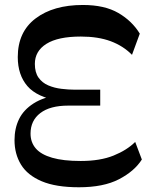

<svg xmlns="http://www.w3.org/2000/svg" viewBox="-20 -761 628 791"><path d="M305 10.5Q210.1 10.5 151.7 -14.3Q93.2 -39.1 66.5 -82.9Q39.8 -126.8 39.8 -183.6Q39.8 -232 58.5 -270.4Q77.2 -308.7 118.5 -335Q159.7 -361.2 226.1 -371.4V-344.8Q132.1 -360.4 92.7 -406.5Q53.2 -452.6 53.2 -525.9Q53.2 -629.5 126.6 -685Q199.9 -740.5 321.4 -740.5Q410.9 -740.5 467.6 -707.5Q524.2 -674.6 555.9 -622.4L523.8 -535.1Q487.7 -571.9 436 -591.2Q384.3 -610.4 312.9 -610.4Q219.3 -610.4 171.4 -580.5Q123.6 -550.6 123.6 -497.6Q123.6 -462.6 138.8 -441.1Q154.1 -419.7 178.9 -409.2Q203.8 -398.6 232.8 -395.1Q261.9 -391.5 288.6 -391.5H392.9V-325.9H261.1Q186.2 -325.9 146 -295.1Q105.8 -264.3 105.8 -210.5Q105.8 -174.6 127.5 -149.4Q149.2 -124.3 194.9 -111.1Q240.6 -97.8 312.6 -97.8Q392.8 -97.8 448.1 -120.2Q503.3 -142.6 537 -176.3L564.4 -103.8Q533.6 -55.4 470 -22.5Q406.5 10.5 305 10.5Z"/></svg>

Font: Savate ExtraLight
Style: Regular
Weight: 200
Designer: Max Esnée
Foundry: Plomb Type
Version: Version 2.000